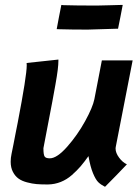

<svg xmlns="http://www.w3.org/2000/svg" viewBox="-20 -735 558 764"><path d="M468.3 -715.3Q465.3 -699.2 459.2 -668Q453.1 -636.7 449.7 -620.6H441.4Q342.3 -617.2 328.6 -617.2Q264.2 -617.2 214.4 -618.7Q212.9 -618.7 210 -618.9Q207 -619.1 205.6 -619.1Q208.5 -635.3 214.6 -667.2Q220.7 -699.2 224.1 -715.3Q230 -714.4 233.4 -714.4Q280.8 -712.9 365.7 -712.9Q381.8 -712.9 416 -714.1Q450.2 -715.3 460 -715.3ZM397.9 8.3Q381.3 0 371.1 -10Q360.8 -20 350.1 -45.7Q339.4 -71.3 332 -113.8Q315.4 -90.3 300.8 -73.2Q286.1 -56.2 265.9 -38.3Q245.6 -20.5 221.7 -11Q197.8 -1.5 171.4 -1H167Q144 -1 126.2 -2.4Q108.4 -3.9 87.9 -9.3Q67.4 -14.6 54 -24.2Q40.5 -33.7 31.5 -50.8Q22.5 -67.9 22.5 -91.3Q22.5 -106.9 25.9 -122.6Q29.8 -140.1 33.4 -159.7Q37.1 -179.2 42 -204.3Q46.9 -229.5 50.3 -246.1Q86.4 -433.6 86.4 -475.1Q86.4 -481.9 85.9 -484.4Q106.9 -486.8 149.2 -491.2Q191.4 -495.6 212.4 -498V-493.2Q212.4 -479 209.7 -456.8Q207 -434.6 200.4 -397.5Q193.8 -360.4 188.2 -330.6Q182.6 -300.8 171.1 -241.2Q159.7 -181.6 152.8 -145.5V-144Q152.8 -119.6 157.5 -112.3Q162.1 -105 178.2 -105Q206.5 -105 247.3 -151.1Q288.1 -197.3 318.6 -252.7Q349.1 -308.1 355.5 -340.3Q360.4 -365.7 370.4 -417.2Q380.4 -468.8 385.3 -494.6H507.8Q496.6 -437 474.1 -322Q451.7 -207 440.4 -149.4Q439.9 -147.5 439.9 -144Q439.9 -126.5 453.9 -107.7Q467.8 -88.9 484.9 -81.1Q470.7 -65.9 441.7 -36.1Q412.6 -6.3 397.9 8.3Z"/></svg>

Font: Fantasque Sans Mono
Style: Bold Italic
Weight: 700
Italic angle: -11°
Monospace: yes
Designer: Jany Belluz
Version: Version 1.7.1